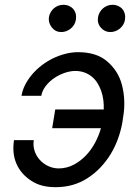

<svg xmlns="http://www.w3.org/2000/svg" viewBox="-20 -770 583 800"><path d="M38.4 -186.1H120.7Q117.2 -163 123.9 -141.9Q130.7 -120.7 145.1 -104.6Q159.4 -88.4 180 -78.5Q200.6 -68.5 224.4 -68.2Q258.2 -68.5 286.9 -83.6Q315.7 -98.7 338.2 -122.5Q360.8 -146.3 376.6 -176.1Q392.4 -206 400.6 -235.8H197.4L210.2 -313.9H412.3Q413 -334.5 410.5 -353.7Q408 -372.9 401.6 -391.3Q395.2 -409.4 385.5 -424.7Q375.7 -440 362.2 -451Q348.7 -462 331.3 -468.2Q313.9 -474.4 292.6 -474.4Q271.3 -474.1 248 -465.9Q224.8 -457.7 204.7 -443.9Q184.7 -430 170.3 -411.2Q155.9 -392.4 152 -370.7H69.6Q73.5 -394.5 85 -417.1Q96.6 -439.6 113.8 -459.9Q131 -480.1 153.1 -497.2Q175.1 -514.2 200.1 -526.5Q225.1 -538.7 252 -545.6Q278.8 -552.6 305.4 -552.6Q343 -552.6 373 -543.3Q403.1 -534.1 425.8 -514.9Q448.5 -495.7 464.3 -471.2Q480.1 -446.7 488.3 -415.5Q505 -350.1 492.9 -281.2L490.1 -261.4Q484 -226.2 471.9 -192.6Q459.9 -159.1 441.8 -129.1Q423.7 -99.1 399.5 -73.3Q375.4 -47.6 344.8 -27.7Q286.9 9.9 211.6 9.9Q181.5 9.9 156.6 3.6Q131.7 -2.8 110.4 -16.7Q67.5 -44.4 48.7 -87.4Q29.8 -130.3 38.4 -186.1ZM388.5 -698.9Q390.3 -709.5 395.8 -718.9Q401.3 -728.3 409.3 -735.3Q417.3 -742.2 427.2 -746.1Q437.1 -750 448.2 -750Q461.6 -750 472.3 -745.2Q483 -740.4 490.1 -732.1Q497.2 -723.7 500 -712.4Q502.8 -701 500.7 -687.5Q498.9 -676.5 493.4 -667.3Q487.9 -658 479.6 -651.1Q471.2 -644.2 460.9 -640.3Q450.6 -636.4 439.6 -636.4Q416.2 -636.4 400.2 -654.8Q384.2 -673.3 388.5 -698.9ZM183.9 -698.9Q185.7 -709.5 191.1 -718.9Q196.4 -728.3 204.4 -735.3Q212.4 -742.2 222.5 -746.1Q232.6 -750 243.6 -750Q257.1 -750 267.8 -745.2Q278.4 -740.4 285.5 -732.1Q292.6 -723.7 295.5 -712.4Q298.3 -701 296.2 -687.5Q294.4 -676.5 288.9 -667.3Q283.4 -658 275 -651.1Q266.7 -644.2 256.4 -640.3Q246.1 -636.4 235.1 -636.4Q211.6 -636.4 196 -655.5Q180.4 -675.8 183.9 -698.9Z"/></svg>

Font: Inter P
Style: Italic
Weight: 400
Italic angle: -9.40001°
Designer: Rasmus Andersson
Foundry: rsms
Version: Version 3.018;git-588b23468